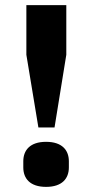

<svg xmlns="http://www.w3.org/2000/svg" viewBox="-20 -718 360 750"><path d="M130 -220H193L239 -504V-698H83V-504ZM160 12C223 12 249 -21 249 -64V-88C249 -131 223 -164 160 -164C97 -164 71 -131 71 -88V-64C71 -21 97 12 160 12Z"/></svg>

Font: Braiins Sans
Style: Bold
Weight: 700
Designer: Mike Abbink, Paul van der Laan, Pieter van Rosmalen, Jiri Chlebus, Lubos Buracinsky
Foundry: Bold Monday, Sudetype
Version: Version 1.000;hotconv 1.0.109;makeotfexe 2.5.65596